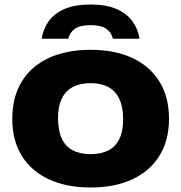

<svg xmlns="http://www.w3.org/2000/svg" viewBox="-20 -824 804 852"><path d="M382 8Q275.5 8 197.5 -28Q119.5 -64 77 -132.2Q34.5 -200.5 34.5 -297Q34.5 -394 76.8 -462.5Q119 -531 197 -567Q275 -603 382 -603Q489 -603 567 -566.8Q645 -530.5 687.5 -462Q730 -393.5 730 -297Q730 -201 687.5 -132.8Q645 -64.5 566.8 -28.2Q488.5 8 382 8ZM382 -140Q429 -140 461.5 -157Q494 -174 510.2 -208.5Q526.5 -243 526.5 -294.5Q526.5 -348.5 509.8 -384.5Q493 -420.5 460.5 -437.8Q428 -455 382 -455Q336 -455 303.8 -438.2Q271.5 -421.5 254.5 -387.2Q237.5 -353 237.5 -300.5Q237.5 -245.5 254 -209.8Q270.5 -174 302.8 -157Q335 -140 382 -140ZM165 -652Q171.5 -696 196.5 -730.5Q221.5 -765 267.2 -784.5Q313 -804 382 -804Q450.5 -804 496.2 -784.2Q542 -764.5 567.2 -730.2Q592.5 -696 599 -652H481Q474.5 -680.5 451.2 -696.5Q428 -712.5 382 -712.5Q336 -712.5 312.8 -696.5Q289.5 -680.5 283 -652Z"/></svg>

Font: Encode Sans SC SemiExpanded ExtraBold
Style: Regular
Weight: 800
Width: 6
Designer: Multiple Designers
Foundry: Impallari Type
Version: Version 3.002